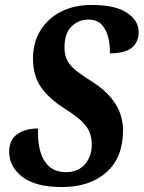

<svg xmlns="http://www.w3.org/2000/svg" viewBox="-20 -744 579 774"><path d="M230 10Q123 10 70 -31Q17 -72 17 -132Q17 -180 49.5 -203Q82 -226 133 -226Q131 -138 160 -94Q189 -50 245 -50Q295 -50 322.5 -82Q350 -114 350 -161Q350 -188 341.5 -210Q333 -232 310.5 -254Q288 -276 247 -302Q181 -343 147 -390Q113 -437 113 -508Q113 -572 142.5 -620.5Q172 -669 225 -696.5Q278 -724 350 -724Q445 -724 492 -692.5Q539 -661 539 -615Q539 -575 512 -552Q485 -529 423 -529Q424 -559 417 -590.5Q410 -622 391 -643.5Q372 -665 336 -665Q297 -665 268.5 -637.5Q240 -610 240 -553Q240 -519 253 -497Q266 -475 291 -456Q316 -437 354 -413Q476 -335 476 -218Q476 -109 409 -49.5Q342 10 230 10Z"/></svg>

Font: Noto Serif Condensed
Style: Bold Italic
Weight: 700
Width: 3
Italic angle: -12°
Designer: Monotype Design Team
Foundry: Monotype Imaging Inc.
Version: Version 2.014